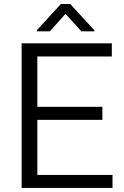

<svg xmlns="http://www.w3.org/2000/svg" viewBox="-20 -924 609 944"><path d="M163.6 -64V-334.5H483.4V-398.9H163.6V-646.5H529.8V-710.9H86.4V0H533.2V-64ZM279.3 -904.3 161.6 -775.9V-770H225.1L302.2 -856L379.9 -770H444.3V-774.9L325.2 -904.3Z"/></svg>

Font: Vazirmatn Light
Style: Regular
Weight: 300
Designer: Saber Rastikerdar
Foundry: Saber Rastikerdar
Version: Version 33.003